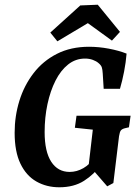

<svg xmlns="http://www.w3.org/2000/svg" viewBox="-20 -782 588 813"><path d="M231 11Q177 11 134 -13.5Q91 -38 66.5 -89Q42 -140 42 -220Q42 -290 62 -355Q82 -420 122 -472Q162 -524 221 -554Q280 -584 357 -584Q398 -584 440.5 -576Q483 -568 516 -555Q513 -518 505.5 -479Q498 -440 488 -406H419L415 -471Q414 -488 411 -497Q408 -506 397 -515Q388 -523 373 -528.5Q358 -534 340 -534Q300 -534 268.5 -509Q237 -484 215 -440.5Q193 -397 181 -341Q169 -285 169 -223Q169 -140 197 -97Q225 -54 275 -54Q305 -54 333 -70Q361 -86 380 -116L408 -85Q379 -44 336 -16.5Q293 11 231 11ZM434 7 375 -61H353L373 -233L297 -241L304 -292H533L526 -243L509 -239Q497 -236 492 -230Q487 -224 484 -205L460 -7ZM193 -644 320 -759 394 -762 488 -647 454 -610 352 -684 223 -607Z"/></svg>

Font: Yrsa SemiBold
Style: Italic
Weight: 600
Italic angle: -7.10001°
Version: Version 2.004